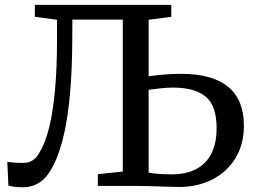

<svg xmlns="http://www.w3.org/2000/svg" viewBox="-20 -763 1038 788"><path d="M76 5.5Q51.5 5.5 38.2 3.5Q25 1.5 14.5 -1L10 -98.5Q21.5 -97 35.2 -95.8Q49 -94.5 77.5 -94.5Q90 -94.5 101.2 -98.5Q112.5 -102.5 123 -111.8Q133.5 -121 142.5 -138Q166 -176 181.8 -239.8Q197.5 -303.5 205.8 -394Q214 -484.5 214 -601.5V-682L123 -694V-743H683V-694L590 -682V-450Q622 -454.5 656 -457.2Q690 -460 723 -460Q852 -460 916.5 -406.5Q981 -353 981 -248Q981 -170 946 -113.2Q911 -56.5 850.5 -26Q790 4.5 714.5 4.5Q693 4.5 661.5 3.2Q630 2 596.2 1Q562.5 0 535 0H381.5V-48L484 -59V-682.5H277L276.5 -590.5Q276 -500.5 270.8 -422.8Q265.5 -345 255.5 -280.2Q245.5 -215.5 230.2 -164.5Q215 -113.5 195 -76.5Q173 -34.5 142.8 -14.5Q112.5 5.5 76 5.5ZM684.5 -47.5Q745.5 -47.5 786.5 -69.8Q827.5 -92 848.2 -134.2Q869 -176.5 869 -237Q869 -329.5 824 -366.5Q779 -403.5 691 -403.5Q668 -403.5 641.5 -400.8Q615 -398 590 -394.5V-54.5Q604 -51.5 629 -49.5Q654 -47.5 684.5 -47.5Z"/></svg>

Font: Merriweather 24pt
Style: Regular
Weight: 400
Designer: Eben Sorkin
Foundry: Eben Sorkin
Version: Version 2.100